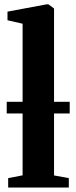

<svg xmlns="http://www.w3.org/2000/svg" viewBox="-20 -838 339 858"><path d="M81 -54.5V-732L13.5 -747.5V-786L187.5 -818.5H196.5L221.5 -800V-54L287.5 -42V0H16.5V-42ZM291.5 -383V-331H10V-383Z"/></svg>

Font: Merriweather 72pt
Style: Bold
Weight: 700
Version: Version 2.100